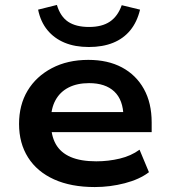

<svg xmlns="http://www.w3.org/2000/svg" viewBox="-20 -746 683 776"><path d="M363 10Q267 10 198.5 -21Q130 -52 93.5 -109.5Q57 -167 57 -245Q57 -322 91.5 -379.5Q126 -437 189.5 -470.5Q253 -504 337 -504Q416 -504 473 -473.5Q530 -443 561.5 -386.5Q593 -330 593 -251V-212H165V-293H498L479 -275Q478 -342 442 -376Q406 -410 340 -410Q292 -410 257.5 -392.5Q223 -375 204.5 -341.5Q186 -308 186 -261V-250Q186 -198 205.5 -163.5Q225 -129 265.5 -111.5Q306 -94 369 -94Q418 -94 464 -105Q510 -116 544 -141L582 -50Q544 -21 484.5 -5.5Q425 10 363 10ZM339 -556Q283 -556 241 -573.5Q199 -591 171.5 -624.5Q144 -658 134 -707L210 -726Q224 -679 255.5 -658Q287 -637 340 -637Q392 -637 424 -658.5Q456 -680 472 -725L546 -707Q534 -657 506.5 -623.5Q479 -590 437 -573Q395 -556 339 -556Z"/></svg>

Font: Nunito Sans 10pt SemiExpanded
Style: Bold
Weight: 700
Width: 6
Designer: Vernon Adams
Foundry: Vernon Adams
Version: Version 3.101;gftools[0.9.27]